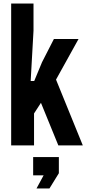

<svg xmlns="http://www.w3.org/2000/svg" viewBox="-20 -820 517 1083"><path d="M43 0V-800H169V-647L153 -363H173L217 -469L284 -600H423L296 -371L447 0H309L211 -240L172 -180V0ZM167 169V66H312V157L259 243H186L226 169Z"/></svg>

Font: Big Shoulders Text ExtraBold
Style: Regular
Weight: 800
Designer: Patric King
Foundry: XO Type Co
Version: Version 1.000; ttfautohint (v1.8.2)